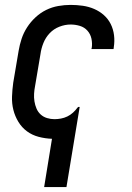

<svg xmlns="http://www.w3.org/2000/svg" viewBox="-20 -558 540 783"><path d="M160 205 192 8Q164 7 137.5 0Q111 -7 90 -22.5Q69 -38 55 -61Q41 -84 34.5 -110Q28 -136 29 -164Q30 -192 34 -221L56 -351Q60 -375 68 -399.5Q76 -424 90.5 -446.5Q105 -469 125 -487.5Q145 -506 168.5 -517.5Q192 -529 217.5 -533.5Q243 -538 268 -538Q293 -538 317.5 -534.5Q342 -531 364 -521.5Q386 -512 403.5 -496.5Q421 -481 431.5 -460Q442 -439 445 -414.5Q448 -390 444 -365Q444 -363 443.5 -361Q443 -359 443 -358H353Q353 -359 353 -360Q353 -361 354 -361Q357 -381 353 -400Q349 -419 336.5 -433Q324 -447 305.5 -452.5Q287 -458 268 -458Q245 -458 222 -449Q199 -440 182.5 -422.5Q166 -405 157 -382.5Q148 -360 145 -337L123 -207Q120 -192 119 -176Q118 -160 120.5 -144.5Q123 -129 129 -115Q135 -101 146 -91Q157 -81 172 -76.5Q187 -72 202 -72Q215 -72 228.5 -74.5Q242 -77 254.5 -83Q267 -89 277.5 -98.5Q288 -108 296 -119L299 -122H305L251 205Z"/></svg>

Font: Iosevka Curly Medium Oblique
Style: Regular
Weight: 500
Italic angle: -9°
Monospace: yes
Designer: Belleve Invis
Foundry: Belleve Invis
Version: Version 11.1.0; ttfautohint (v1.8.3)